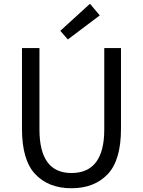

<svg xmlns="http://www.w3.org/2000/svg" viewBox="-20 -989 761 1022"><path d="M301 -825 459 -969 511 -907 341 -779ZM97 -303V-733H190V-300Q190 -68 360 -68Q535 -68 535 -300V-733H624V-303Q624 -136 553 -61.5Q482 13 360 13Q239 13 168 -61.5Q97 -136 97 -303Z"/></svg>

Font: Noto Sans SC
Style: Regular
Weight: 400
Designer: Ryoko NISHIZUKA ____ (kana & ideographs); Paul D. Hunt (Latin, Greek & Cyrillic); Wenlong ZHANG ___ (bopomofo); Sandoll 
Foundry: Adobe Systems Incorporated
Version: Version 1.004